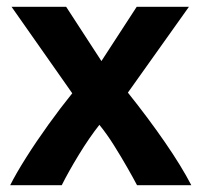

<svg xmlns="http://www.w3.org/2000/svg" viewBox="-20 -546 594 566"><path d="M10 0Q27 -34 57 -81.5Q87 -129 123 -179Q159 -229 193 -271L14 -526H175L279 -366L383 -526H537L357 -273Q417 -198 466 -127Q515 -56 544 0H384Q373 -21 355 -52.5Q337 -84 316 -117.5Q295 -151 273 -178Q243 -140 212.5 -90Q182 -40 162 0Z"/></svg>

Font: Ubuntu Sans ExtraBold
Style: Regular
Weight: 800
Designer: Dalton Maag Ltd
Foundry: Dalton Maag Ltd
Version: Version 1.006; ttfautohint (v1.8.4.7-5d5b)